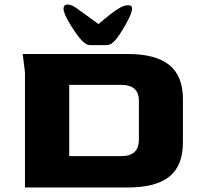

<svg xmlns="http://www.w3.org/2000/svg" viewBox="-20 -826 886 846"><path d="M90 -508 80 -588H544Q666 -588 726 -539.5Q786 -491 786 -390V-199Q786 -96 726.5 -48Q667 0 544 0H90ZM514 -138Q591 -138 592 -209V-382Q592 -452 514 -452H285V-138ZM278 -806Q296 -806 320 -788L414 -720Q477 -774 502 -788Q525 -803 545 -803Q562 -803 562 -788Q562 -768 534 -718.5Q506 -669 487 -648Q477 -637 468 -632Q459 -627 444 -627H384Q369 -627 360.5 -631.5Q352 -636 340 -648Q320 -669 290 -717.5Q260 -766 260 -788Q260 -806 278 -806Z"/></svg>

Font: Gold Bold
Style: Regular
Weight: 400
Designer: jaiki
Version: Version 1.000